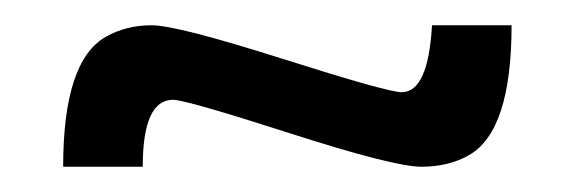

<svg xmlns="http://www.w3.org/2000/svg" viewBox="-20 -416 455 152"><path d="M117 -337Q93 -337 93 -284H30Q30 -368 64 -387Q80 -396 100 -396Q120 -396 203.5 -369.5Q287 -343 298 -343Q319 -343 322 -396H385Q385 -312 351 -293Q335 -284 313.5 -284Q292 -284 209.5 -310.5Q127 -337 117 -337Z"/></svg>

Font: Homenaje
Style: Regular
Weight: 400
Version: Version 1.002